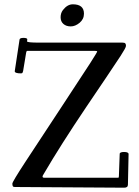

<svg xmlns="http://www.w3.org/2000/svg" viewBox="-20 -861 641 887"><path d="M270.8 -814.7Q291.3 -841.1 316.4 -841.1Q367.9 -841.1 367.9 -797.9Q367.9 -772.5 347.8 -755.7Q327.6 -739 306.8 -739Q285.9 -739 272.9 -750.4Q260 -761.7 260 -781.2Q260 -800.8 270.8 -814.7ZM554 6.1 48.1 2.9Q41.5 2.9 39.3 -0.7Q37.1 -4.4 37.1 -12.8Q37.1 -21.2 98.5 -115.1Q159.9 -209 262.3 -364.1Q364.7 -519.3 396.9 -569.6Q429 -619.9 429 -622.9Q429 -626 418 -626H106Q102.1 -626 100.8 -617.9Q99.6 -609.9 96.2 -589.6Q88.6 -543 88.1 -540.9Q87.6 -538.8 87.3 -536.1Q86.9 -533.4 86.7 -532.5Q84.5 -523.7 81.5 -522.8Q78.6 -522 76.9 -522Q48.1 -522 48.1 -532L70.1 -677Q70.1 -686 88.6 -686Q107.2 -686 106 -678L105 -669.9Q105 -664.1 160.9 -664.1H545.9Q555.7 -664.1 558.8 -660.5Q562 -657 562 -649Q562 -641.1 536.9 -602.4Q511.7 -563.7 469 -500.6Q426.3 -437.5 378.4 -366.5Q259.5 -189.9 183.1 -59.1Q169.7 -40 184.1 -40H523.9Q528.3 -40 528.6 -41.5Q529.3 -45.9 529.3 -48.3L533 -149.9Q533 -158.9 553.5 -158.9Q574 -158.9 574 -148.9L571 -8.1Q571 6.1 554 6.1Z"/></svg>

Font: Fanwood Text
Style: Regular
Weight: 400
Version: Version 1.1001